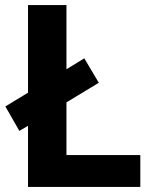

<svg xmlns="http://www.w3.org/2000/svg" viewBox="-20 -734 605 754"><path d="M90 0V-240L56 -220L1 -316L90 -370V-714H241V-462L311 -505L368 -409L241 -332V-125H531V0Z"/></svg>

Font: Noto Sans Balinese
Style: Bold
Weight: 700
Designer: Aditya Bayu, David Williams
Foundry: David Williams
Version: Version 2.005; ttfautohint (v1.8.4.7-5d5b)